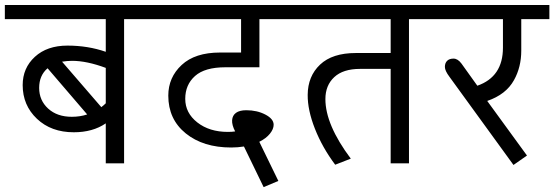

<svg xmlns="http://www.w3.org/2000/svg" viewBox="-35 -667 2263 784"><path d="M396.9 0V-163.3Q343.8 -126.9 266.4 -126.9Q173.9 -126.9 115.8 -182Q57.6 -237.1 57.6 -319.5Q57.6 -389.3 107.4 -435Q157.2 -480.8 240.6 -480.8Q324.1 -480.8 396.9 -455.5V-589H-15.2V-646.6H608.2V-589H471.7V0ZM259.4 -418.6Q239.6 -418.6 218.4 -415.1L378.7 -229.5Q388.8 -237.1 396.9 -245.2V-389.8Q319.5 -418.6 259.4 -418.6ZM258.3 -190.1Q292.2 -190.1 321 -199.7L159.3 -388.3Q124.9 -358.9 124.9 -308.1Q124.9 -257.3 161.5 -223.7Q198.2 -190.1 258.3 -190.1Z M909 -64.7Q794.7 -64.7 723.5 -122.3Q652.2 -180 652.2 -276.5Q652.2 -350.9 706.8 -401.7Q761.4 -452.5 863.5 -452.5H949.4V-589H577.9V-646.6H1160.8V-589H1024.3V-392.3H885.2Q801.3 -392.3 761.4 -356.7Q721.4 -321 721.4 -263.4Q721.4 -205.8 770.7 -167.1Q820 -128.4 895.3 -128.4Q913 -128.4 925.2 -130.4Q911.5 -156.7 912.8 -176.2Q914.1 -195.7 928.7 -206.3Q943.4 -216.9 970.7 -216.9Q1014.7 -216.9 1048.5 -199.2Q1082.4 -181.5 1082.4 -157.7Q1082.4 -140 1067.2 -121.1Q1052.1 -102.1 1023.8 -88L1101.6 71.8L1041.5 97.1L961.1 -68.8Q935.8 -64.7 909 -64.7Z M1418.1 -450.5H1560.2V-589H1140.5V-646.6H1771.5V-589H1635V0H1560.2V-385.7H1435.3Q1366 -385.7 1329.9 -352.1Q1293.7 -318.5 1293.7 -262.4Q1293.7 -157.7 1397.4 -19.2L1333.7 5.6Q1281.1 -64.7 1251 -141.1Q1220.9 -217.4 1221.4 -279.6Q1221.9 -355.9 1272 -403.2Q1322 -450.5 1418.1 -450.5Z M1849.3 -407.5 1914.1 -317Q2018.7 -353.4 2018.7 -472.2V-589H1741.2V-646.6H2208.3V-589H2093.5V-460.6Q2093.5 -392.8 2063.7 -339.7Q2031.3 -281.1 1954.5 -254.8L2116.8 -31.9L2061.7 6.6L1800.3 -353.4Q1781.6 -378.2 1781.6 -393.8Q1781.6 -409.5 1790.7 -418.6Q1799.8 -427.7 1817 -427.7Q1834.2 -427.7 1849.3 -407.5Z"/></svg>

Font: KhulaRegular
Style: Regular
Weight: 400
Designer: Erin McLaughlin, Steve Matteson
Version: Version 1.001;PS 1.0;hotconv 1.0.72;makeotf.lib2.5.5900; ttf